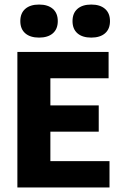

<svg xmlns="http://www.w3.org/2000/svg" viewBox="-20 -823 527 843"><path d="M56.3 0V-595H456.8V-479.5H201.2V-115.5H460.8V0ZM161.1 -244.8V-360.3H413.5V-244.8ZM380.6 -657.9Q341.8 -657.9 320.1 -676.7Q298.4 -695.6 298.4 -730.3Q298.4 -765.2 320.1 -784.1Q341.8 -803 380.6 -803Q419.4 -803 441.1 -784.1Q462.9 -765.2 462.9 -730.3Q462.9 -695.6 441.1 -676.7Q419.4 -657.9 380.6 -657.9ZM151.5 -657.9Q112.7 -657.9 91 -676.7Q69.2 -695.6 69.2 -730.3Q69.2 -765.2 91 -784.1Q112.7 -803 151.5 -803Q190.2 -803 212 -784.1Q233.7 -765.2 233.7 -730.3Q233.7 -695.6 212 -676.7Q190.2 -657.9 151.5 -657.9Z"/></svg>

Font: Encode Sans SC Condensed Thin
Style: Regular
Weight: 100
Width: 3
Designer: Multiple Designers
Foundry: Impallari Type
Version: Version 3.002